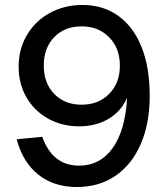

<svg xmlns="http://www.w3.org/2000/svg" viewBox="-20 -736 669 772"><path d="M47 -176 150 -186Q191 -70 298 -70Q383 -70 433.5 -141.5Q484 -213 491 -343Q468 -289 417 -258.5Q366 -228 298 -228Q229 -228 173.5 -259Q118 -290 86.5 -344.5Q55 -399 55 -468Q55 -539 88.5 -595.5Q122 -652 180.5 -684Q239 -716 312 -716Q395 -716 456 -672Q517 -628 549.5 -546Q582 -464 582 -351Q582 -240 546 -157Q510 -74 444 -29Q378 16 289 16Q197 16 134.5 -33.5Q72 -83 47 -176ZM308 -315Q376 -315 419 -358.5Q462 -402 462 -472Q462 -542 419 -586Q376 -630 308 -630Q240 -630 198 -586.5Q156 -543 156 -472Q156 -402 198 -358.5Q240 -315 308 -315Z"/></svg>

Font: MedMera Sans Display
Style: Regular
Weight: 500
Designer: Kasper Nordkvist
Foundry: UNCUT.wtf
Version: Version 1.300